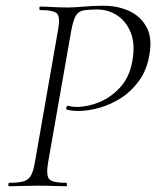

<svg xmlns="http://www.w3.org/2000/svg" viewBox="-20 -648 543 668"><path d="M12 0Q9 0 9 -6Q9 -12 12 -12Q44 -12 61.5 -17Q79 -22 87.5 -37Q96 -52 101 -81L182 -544Q190 -587 179 -600Q168 -613 119 -613Q117 -613 117 -619Q117 -625 119 -625Q139 -625 163.5 -623.5Q188 -622 216 -622Q239 -622 271 -625Q303 -628 340 -628Q390 -628 430 -609.5Q470 -591 490.5 -552.5Q511 -514 499 -453Q490 -403 463.5 -366.5Q437 -330 401 -307Q365 -284 326 -273Q287 -262 253 -262Q241 -262 231.5 -263Q222 -264 212 -267Q209 -268 211 -274.5Q213 -281 216 -280Q224 -278 231.5 -277Q239 -276 246 -276Q286 -276 326.5 -293Q367 -310 398.5 -344.5Q430 -379 440 -433Q451 -491 436 -531.5Q421 -572 389 -593.5Q357 -615 318 -615Q286 -615 269 -611.5Q252 -608 243.5 -593Q235 -578 228 -542L147 -81Q140 -38 151 -25Q162 -12 211 -12Q213 -12 213 -6Q213 0 211 0Q191 0 165 -1Q139 -2 109 -2Q82 -2 56.5 -1Q31 0 12 0Z"/></svg>

Font: Cormorant Garamond Light
Style: Italic
Weight: 300
Italic angle: -10°
Designer: Christian Thalmann (Catharsis Fonts)
Foundry: Catharsis Fonts
Version: Version 4.001